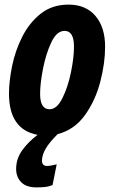

<svg xmlns="http://www.w3.org/2000/svg" viewBox="-20 -578 497 833"><path d="M138 235Q156 235 173 233.5Q190 232 208 225L226 135Q199 142 184 142Q162 142 162 118Q163 93 178.5 66.5Q194 40 230 4Q303 -15 348.5 -78.5Q394 -142 415 -223Q436 -304 436 -375Q436 -460 394 -509Q352 -558 278 -558Q206 -558 156.5 -518.5Q107 -479 76.5 -418.5Q46 -358 32.5 -291.5Q19 -225 19 -172Q19 -16 143 7Q102 38 76 74.5Q50 111 50 155Q50 190 72 212.5Q94 235 138 235ZM154 -171Q154 -215 166.5 -279.5Q179 -344 202.5 -394Q226 -444 260 -444Q301 -444 301 -376Q301 -329 288 -265Q275 -201 251 -152.5Q227 -104 195 -104Q154 -104 154 -171Z"/></svg>

Font: Noto Sans UI Condensed ExtraBold
Style: Italic
Weight: 800
Width: 3
Designer: Monotype Design Team
Foundry: Monotype Imaging Inc.
Version: 1.001